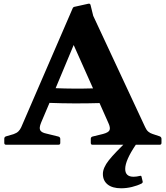

<svg xmlns="http://www.w3.org/2000/svg" viewBox="-20 -778 892 1032"><path d="M13 0Q3 0 3 -10V-32Q3 -42 12 -45L53 -57Q70 -63 79 -72Q88 -81 94 -94L370 -732Q373 -741 383 -742L455 -758Q465 -760 467 -750L481 -693L760 -95Q767 -79 777 -70.5Q787 -62 800 -58L839 -45Q848 -41 848 -31V-10Q848 0 838 0H477Q468 0 468 -10V-32Q468 -41 477 -44L534 -58Q564 -66 569 -79Q574 -92 563 -116L515 -224Q379 -220 246 -225L201 -119Q189 -90 196.5 -77.5Q204 -65 229 -60L294 -44Q304 -41 304 -31V-10Q304 0 294 0ZM279 -304Q378 -300 480 -303L376 -536ZM631 234Q584 234 558.5 213.5Q533 193 533 157Q533 124 565 83.5Q597 43 673 -29L710 0Q653 84 653 130Q653 172 698 172Q714 172 734 167Q740 166 741 173L747 198Q748 204 742 208Q718 220 689 227Q660 234 631 234Z"/></svg>

Font: Hahmlet
Style: Bold
Weight: 700
Designer: Minjoo Ham & Mark Frömberg
Foundry: hypertype
Version: Version 1.002; ttfautohint (v1.8.3)